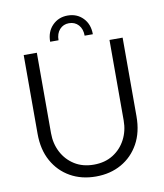

<svg xmlns="http://www.w3.org/2000/svg" viewBox="-94 -946 885 1036"><g transform="rotate(-10 348.0 -428.0)"><path d="M348 13Q269 13 208 -21.5Q147 -56 112 -119Q77 -182 77 -269V-700H149V-259Q149 -202 173.5 -155Q198 -108 242.5 -80Q287 -52 348 -52Q409 -52 453.5 -80Q498 -108 522.5 -155Q547 -202 547 -259V-700H619V-269Q619 -182 584 -119Q549 -56 488 -21.5Q427 13 348 13ZM347 -869Q297 -869 263.5 -835Q230 -801 230 -746H276Q276 -783 296 -805Q316 -827 347 -827Q379 -827 399 -805Q419 -783 419 -746H464Q464 -801 431 -835Q398 -869 347 -869Z"/></g></svg>

Font: MuseoModerno Light
Style: Regular
Weight: 300
Designer: Pablo Cosgaya, Héctor Gatti, Marcela Romero, and the Authors of The MuseoModerno Project.
Foundry: Omnibus-Type Team
Version: Version 1.001